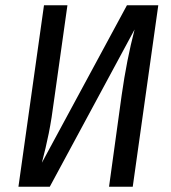

<svg xmlns="http://www.w3.org/2000/svg" viewBox="-20 -709 648 729"><path d="M484 0H394L442 -348Q461 -482 491 -597L169 0H50L147 -689H236L187 -341Q176 -256 165 -202Q154 -148 139 -91L462 -689H581Z"/></svg>

Font: Fira Sans Condensed
Style: Italic
Weight: 400
Width: 3
Italic angle: -8°
Designer: bBox Type GmbH & Carrois Corporate GbR & Edenspiekermann AG
Foundry: bBox Type GmbH & Carrois Corporate GbR & Edenspiekermann AG
Version: Version 4.301